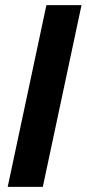

<svg xmlns="http://www.w3.org/2000/svg" viewBox="-20 -729 338 749"><path d="M161 -709H298L147 0H10Z"/></svg>

Font: Raleway Thin
Style: Bold Italic
Weight: 700
Italic angle: -12°
Version: Version 4.026